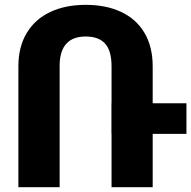

<svg xmlns="http://www.w3.org/2000/svg" viewBox="-20 -780 797 800"><path d="M756.8 -222.2H616.2V0H444.8V-222.2H444.3V-349.6H444.8V-503.4Q444.8 -568.4 418 -598.1Q391.1 -627.9 337.4 -627.9Q231.4 -627.9 228.5 -511.2V0H56.6V-503.4Q56.6 -585 91.6 -642.8Q126.5 -700.7 189.7 -730.2Q252.9 -759.8 337.4 -759.8Q421.9 -759.8 484.9 -730.2Q547.9 -700.7 582 -643.1Q616.2 -585.4 616.2 -503.4V-349.6H756.8Z"/></svg>

Font: Mardoto Black
Style: Regular
Weight: 900
Designer: Christian Robertson, Vahan Hovhannisyan
Foundry: Google
Version: Version 1.000